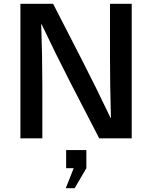

<svg xmlns="http://www.w3.org/2000/svg" viewBox="-20 -732 806 1016"><path d="M505 0 351 -298Q270 -456 200 -604H198Q204 -442 204 -280V0H88V-712H261L414 -414Q495 -256 565 -108H567Q562 -288 562 -432V-712H677V0ZM375 264H328L370 158H330V62H437V158Z"/></svg>

Font: CST
Style: Medium
Weight: 500
Version: Version 1.00